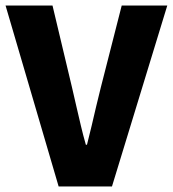

<svg xmlns="http://www.w3.org/2000/svg" viewBox="-29 -671 622 691"><path d="M182 0 -9 -651H160L230 -357Q238 -322 246 -287.5Q254 -253 262 -219Q270 -185 280 -150H284Q293 -185 301 -219Q309 -253 317 -287.5Q325 -322 334 -357L409 -651H573L374 0Z"/></svg>

Font: Source Sans 3 ExtraLight ExtraBold
Style: Regular
Weight: 800
Version: Version 3.052;hotconv 1.1.0;makeotfexe 2.6.0